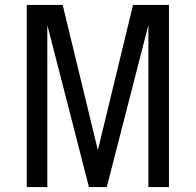

<svg xmlns="http://www.w3.org/2000/svg" viewBox="-20 -755 790 775"><path d="M88 0V-735H233L375 -149L517 -735H662V0H579V-654L411 0H339L171 -654V0Z"/></svg>

Font: Iosevka Aile
Style: Regular
Weight: 400
Designer: Belleve Invis
Foundry: Belleve Invis
Version: Version 28.0.1; ttfautohint (v1.8.4)